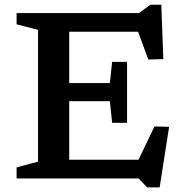

<svg xmlns="http://www.w3.org/2000/svg" viewBox="-20 -753 774 810"><path d="M516 -492V-363.5V-235H453L443.5 -326H201V-402.5H443.5L453 -492ZM669 -503.5 605.5 -502 547.5 -660.5 590.5 -619H201V-698H566.5L614 -733H660.5ZM544.5 -37.5 631.5 -219.5 693.5 -218 653.5 37.5H600.5L565 0H201V-79H581.5ZM50 0V-47L140.5 -71V-627L50 -650.5V-698H272V0Z"/></svg>

Font: Newsreader 9pt Medium
Style: Regular
Weight: 500
Designer: Hugues Gentile
Foundry: Production Type
Version: Version 1.003